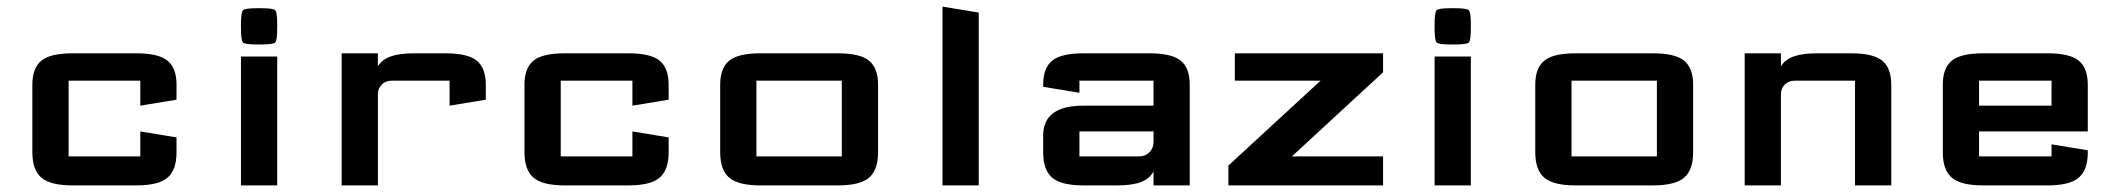

<svg xmlns="http://www.w3.org/2000/svg" viewBox="-20 -562 6427 582"><path d="M405.3 -241.7V-317.4H188V-87.9H405.3V-163.6L515.1 -145.5V-100.1Q515.1 -46.9 487.8 -23.4Q460.4 0 393.1 0H200.2Q132.8 0 105.5 -23.4Q78.1 -46.9 78.1 -100.1V-305.2Q78.1 -355.5 105.2 -377.9Q132.3 -400.4 200.2 -400.4H393.1Q460.9 -400.4 488 -377.9Q515.1 -355.5 515.1 -305.2V-259.8Z M759.3 -427.2Q722.7 -427.2 716.6 -433.3Q710.4 -439.5 710.4 -476.1V-488.3Q710.4 -524.9 716.6 -531Q722.7 -537.1 759.3 -537.1H771.5Q808.1 -537.1 814.2 -531Q820.3 -524.9 820.3 -488.3V-476.1Q820.3 -439.5 814.2 -433.3Q808.1 -427.2 771.5 -427.2ZM710.4 0V-390.6H820.3V0Z M1125.5 0H1015.6V-400.4H1125.5V-360.8Q1137.7 -381.3 1164.1 -390.9Q1190.4 -400.4 1235.4 -400.4H1330.6Q1398.4 -400.4 1425.5 -377.9Q1452.6 -355.5 1452.6 -305.2V-259.8L1342.8 -241.7V-317.4H1167Q1148.9 -317.4 1137.2 -305.7Q1125.5 -293.9 1125.5 -275.9Z M1897 -241.7V-317.4H1679.7V-87.9H1897V-163.6L2006.8 -145.5V-100.1Q2006.8 -46.9 1979.5 -23.4Q1952.1 0 1884.8 0H1691.9Q1624.5 0 1597.2 -23.4Q1569.8 -46.9 1569.8 -100.1V-305.2Q1569.8 -355.5 1596.9 -377.9Q1624 -400.4 1691.9 -400.4H1884.8Q1952.6 -400.4 1979.7 -377.9Q2006.8 -355.5 2006.8 -305.2V-259.8Z M2531.7 -317.4H2272.9V-87.9H2531.7ZM2641.6 -100.1Q2641.6 -46.9 2614.3 -23.4Q2586.9 0 2519.5 0H2285.2Q2217.8 0 2190.4 -23.4Q2163.1 -46.9 2163.1 -100.1V-305.2Q2163.1 -355.5 2190.2 -377.9Q2217.3 -400.4 2285.2 -400.4H2519.5Q2587.4 -400.4 2614.5 -377.9Q2641.6 -355.5 2641.6 -305.2Z M2946.8 0H2836.9V-542L2946.8 -523.9Z M3476.6 -163.6H3252V-87.9H3432.6Q3451.7 -87.9 3464.1 -100.3Q3476.6 -112.8 3476.6 -131.8ZM3476.6 -241.7V-317.4H3252V-280.8L3142.1 -298.8V-305.2Q3142.1 -355.5 3169.2 -377.9Q3196.3 -400.4 3264.2 -400.4H3464.4Q3532.2 -400.4 3559.3 -377.9Q3586.4 -355.5 3586.4 -305.2V0H3476.6V-42Q3464.4 -20 3438 -10Q3411.6 0 3366.7 0H3264.2Q3196.8 0 3169.4 -23.4Q3142.1 -46.9 3142.1 -100.1V-151.4Q3142.1 -241.7 3264.2 -241.7Z M4172.4 0H3703.6V-60.1L3982.9 -317.4H3723.1V-400.4H4172.4V-342.8L3896 -87.9H4172.4Z M4377.4 -427.2Q4340.8 -427.2 4334.7 -433.3Q4328.6 -439.5 4328.6 -476.1V-488.3Q4328.6 -524.9 4334.7 -531Q4340.8 -537.1 4377.4 -537.1H4389.6Q4426.3 -537.1 4432.4 -531Q4438.5 -524.9 4438.5 -488.3V-476.1Q4438.5 -439.5 4432.4 -433.3Q4426.3 -427.2 4389.6 -427.2ZM4328.6 0V-390.6H4438.5V0Z M5002.4 -317.4H4743.7V-87.9H5002.4ZM5112.3 -100.1Q5112.3 -46.9 5085 -23.4Q5057.6 0 4990.2 0H4755.9Q4688.5 0 4661.1 -23.4Q4633.8 -46.9 4633.8 -100.1V-305.2Q4633.8 -355.5 4660.9 -377.9Q4688 -400.4 4755.9 -400.4H4990.2Q5058.1 -400.4 5085.2 -377.9Q5112.3 -355.5 5112.3 -305.2Z M5378.4 0H5268.6V-400.4H5378.4V-360.8Q5390.6 -381.3 5417 -390.9Q5443.4 -400.4 5488.3 -400.4H5590.8Q5658.7 -400.4 5685.8 -377.9Q5712.9 -355.5 5712.9 -305.2V0H5603V-317.4H5419.9Q5401.9 -317.4 5390.1 -305.7Q5378.4 -293.9 5378.4 -275.9Z M6308.6 -106.4V-100.1Q6308.6 -46.9 6281.2 -23.4Q6253.9 0 6186.5 0H5991.2Q5923.8 0 5896.5 -23.4Q5869.1 -46.9 5869.1 -100.1V-305.2Q5869.1 -355.5 5896.2 -377.9Q5923.3 -400.4 5991.2 -400.4H6186.5Q6254.4 -400.4 6281.5 -377.9Q6308.6 -355.5 6308.6 -305.2V-163.6H5979V-87.9H6198.7V-124.5ZM6198.7 -241.7V-317.4H5979V-241.7Z"/></svg>

Font: Squarish Sans CT
Style: Regular
Weight: 400
Version: Version 0.9